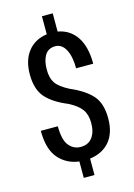

<svg xmlns="http://www.w3.org/2000/svg" viewBox="-136 -892 741 1064"><g transform="rotate(-15 234.5 -360.5)"><path d="M326.2 -180.7Q326.2 -228 305.4 -257.8Q284.7 -287.6 232.9 -314.9Q147.9 -349.6 107.4 -396.2Q66.9 -442.9 66.9 -528.3Q66.9 -609.4 106.2 -659.4Q145.5 -709.5 215.3 -719.2V-822.8H277.3V-718.3Q346.2 -706.1 384 -649.4Q421.9 -592.8 421.9 -495.1H323.7Q323.7 -563 302.2 -603Q280.8 -643.1 243.2 -643.1Q203.1 -643.1 183.8 -612.1Q164.6 -581.1 164.6 -529.3Q164.6 -481 184.3 -452.1Q204.1 -423.3 258.8 -395Q343.8 -358.4 383.8 -312.5Q423.8 -266.6 423.8 -181.6Q423.8 -98.1 382.8 -49.6Q341.8 -1 269 8.3V102.5H207.5V8.3Q135.7 -0.5 90.3 -52.7Q44.9 -105 44.9 -210.9H142.6Q142.6 -132.3 169.2 -99.9Q195.8 -67.4 236.8 -67.4Q279.8 -67.4 303 -98.1Q326.2 -128.9 326.2 -180.7Z"/></g></svg>

Font: Franco
Style: Regular
Weight: 400
Designer: Google
Version: Version 1.200311; 2013